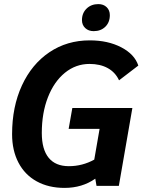

<svg xmlns="http://www.w3.org/2000/svg" viewBox="-20 -907 695 937"><path d="M333 -380H626L560 0H451L445 -35Q381 10 295 10Q217 10 159 -22Q101 -54 70 -113.5Q39 -173 39 -252Q39 -386 87 -490Q135 -594 221 -652Q307 -710 418 -710Q507 -710 572 -676Q637 -642 655 -587L561 -515Q543 -554 506 -574.5Q469 -595 417 -595Q350 -595 297 -552Q244 -509 214 -432.5Q184 -356 184 -258Q184 -178 217.5 -137Q251 -96 316 -96Q382 -96 440 -128L466 -278H315ZM380 -809Q380 -843 402.5 -865Q425 -887 460 -887Q485 -887 500.5 -872Q516 -857 516 -833Q516 -798 494 -776.5Q472 -755 437 -755Q412 -755 396 -770Q380 -785 380 -809Z"/></svg>

Font: Sarabun
Style: Bold Italic
Weight: 700
Italic angle: -10°
Designer: Suppakit Chalermlarp | Katatrad Co.,Ltd.
Foundry: Cadson Demak Co.,Ltd.
Version: Version 1.000; ttfautohint (v1.6)